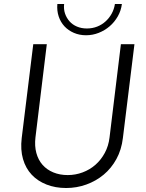

<svg xmlns="http://www.w3.org/2000/svg" viewBox="-20 -936 734 964"><path d="M312 8Q258 8 213.5 -9.5Q169 -27 139 -59Q109 -91 95.5 -137.5Q82 -184 89 -243L147 -714H215L158 -246Q153 -203 162.5 -168Q172 -133 193.5 -108.5Q215 -84 247.5 -70.5Q280 -57 320 -57Q359 -57 395 -70.5Q431 -84 459 -108.5Q487 -133 506 -168Q525 -203 530 -246L587 -714H655L597 -243Q590 -184 564.5 -137.5Q539 -91 500.5 -59Q462 -27 413.5 -9.5Q365 8 312 8ZM412 -759Q379 -759 351 -771Q323 -783 303.5 -804Q284 -825 274.5 -854Q265 -883 268 -916H302Q299 -890 306.5 -868Q314 -846 329 -829Q344 -812 366.5 -802.5Q389 -793 416 -793Q444 -793 468 -802.5Q492 -812 510.5 -829Q529 -846 541 -868Q553 -890 557 -916H592Q588 -883 571.5 -854Q555 -825 530.5 -804Q506 -783 475.5 -771Q445 -759 412 -759Z"/></svg>

Font: Josefin Sans
Style: Italic
Weight: 400
Italic angle: -7.5°
Designer: Santiago Orozco
Foundry: Typemade